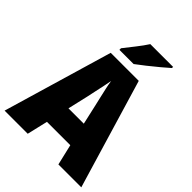

<svg xmlns="http://www.w3.org/2000/svg" viewBox="-258 -1056 1186 1186"><g transform="rotate(45 335.0 -463.5)"><path d="M470 0 438 -136H234L202 0H0L211 -716H456L670 0ZM373 -422Q368 -444 360.5 -476Q353 -508 346 -540Q339 -572 336 -595Q332 -573 325.5 -542Q319 -511 312 -479.5Q305 -448 300 -423L269 -289H403ZM545 -917Q525 -899 491.5 -871Q458 -843 422 -814.5Q386 -786 360 -767H236V-781Q261 -813 293 -853.5Q325 -894 346 -927H545Z"/></g></svg>

Font: Noto Sans SemiCondensed Black
Style: Regular
Weight: 900
Width: 4
Designer: Monotype Design Team
Foundry: Monotype Imaging Inc.
Version: Version 2.013; ttfautohint (v1.8.4.7-5d5b)